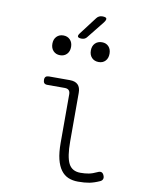

<svg xmlns="http://www.w3.org/2000/svg" viewBox="-98 -973 796 1052"><g transform="rotate(10 300.0 -447.5)"><path d="M330 -200Q330 -114 349 -77Q368 -40 415 -40Q440 -40 461 -44Q482 -48 507 -60Q519 -66 527.5 -63.5Q536 -61 541 -50Q547 -38 544 -28.5Q541 -19 530 -14Q499 0 473 5Q447 10 410 10Q380 10 356 0Q332 -10 315 -33Q298 -56 289 -92.5Q280 -129 280 -182V-453Q280 -468 272.5 -475.5Q265 -483 250 -483H153Q141 -483 135.5 -489Q130 -495 130 -507Q130 -519 136 -524.5Q142 -530 154 -530H270Q300 -530 315 -515Q330 -500 330 -470ZM294 -765Q276 -765 272.5 -772Q269 -779 280 -793L353 -889Q359 -897 367 -901Q375 -905 385 -905Q405 -905 408 -897.5Q411 -890 399 -874L323 -779Q318 -772 310.5 -768.5Q303 -765 294 -765ZM408 -655Q384 -655 369.5 -670Q355 -685 355 -710Q355 -735 369.5 -750Q384 -765 408 -765Q431 -765 445 -750Q459 -735 459 -710Q459 -685 445 -670Q431 -655 408 -655ZM193 -655Q170 -655 155.5 -670Q141 -685 141 -710Q141 -735 155.5 -750Q170 -765 193 -765Q216 -765 230.5 -750Q245 -735 245 -710Q245 -685 230.5 -670Q216 -655 193 -655Z"/></g></svg>

Font: Maple Mono Thin
Style: Regular
Weight: 250
Monospace: yes
Designer: subframe7536
Version: Version 7.000